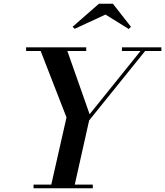

<svg xmlns="http://www.w3.org/2000/svg" viewBox="-20 -1002 879 1022"><path d="M541.5 -924.5 377.5 -848.5 366.5 -859.5 506.5 -982H581L677 -859.5L665.5 -847.5ZM158.5 -19.5H253L334 -377L196.5 -730.5H119V-750H439V-730.5H338.5L457 -394L728 -730.5H629V-750H839V-730.5H752.5L454.5 -361L378 -19.5H474V0H158.5Z"/></svg>

Font: Bodoni* 11pt Medium
Style: Italic
Weight: 500
Italic angle: -13°
Version: Version 2.3